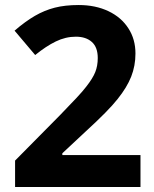

<svg xmlns="http://www.w3.org/2000/svg" viewBox="-20 -744 612 764"><path d="M40 0V-105L219 -286Q259 -327 285 -355Q311 -383 323 -399Q349 -432 359 -457Q369 -482 369 -513Q369 -556 345.5 -577Q322 -598 282 -598Q241 -598 202 -579Q163 -560 120 -525L38 -622Q81 -659 119 -681Q157 -703 198 -713.5Q239 -724 293 -724Q360 -724 411.5 -699.5Q463 -675 491 -631Q519 -588 519 -531Q519 -482 502 -439Q485 -396 448 -350Q430 -327 398 -294.5Q366 -262 320 -220L228 -134V-127H539V0Z"/></svg>

Font: Noto Naskh Arabic
Style: Bold
Weight: 700
Designer: Monotype Design Team, David Williams, Mohamad Dakak and Nizar Qandah
Foundry: Monotype Imaging Inc.
Version: Version 2.016